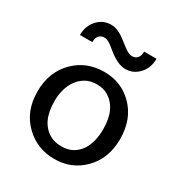

<svg xmlns="http://www.w3.org/2000/svg" viewBox="-176 -867 936 997"><g transform="rotate(30 291.5 -368.0)"><path d="M43 -252.9Q43 -371.6 118.7 -445.3Q189.5 -514.2 293.9 -514.2Q396.5 -514.2 465.3 -445.3Q538.6 -372.1 538.6 -252.9Q538.6 -134.3 464.8 -61.5Q395 7.8 293.5 7.8Q190.4 7.8 118.7 -61.5Q43 -134.3 43 -252.9ZM144.5 -252.9Q144.5 -127.9 224.6 -83Q252.9 -67.4 292.5 -67.4Q332 -67.4 359.4 -83.3Q386.7 -99.1 404.3 -125Q437 -174.8 437 -252.9Q437 -377 358.4 -422.9Q331.1 -439 293 -439Q254.9 -439 226.8 -423.1Q198.7 -407.2 180.7 -381.3Q144.5 -330.6 144.5 -252.9ZM87.4 -616.7Q87.4 -671.9 121.1 -708Q154.3 -744.1 202.6 -744.1Q241.7 -744.1 284.7 -710.9L325.7 -679.7Q355.5 -656.2 375.5 -656.2Q395.5 -656.2 407.5 -669.4Q419.4 -682.6 419.4 -708.5H493.7Q493.7 -653.3 460 -617.2Q426.8 -581.1 378.4 -581.1Q334 -581.1 275.9 -627.9L255.4 -644.5Q226.1 -668.9 205.8 -668.9Q185.5 -668.9 173.6 -655.8Q161.6 -642.6 161.6 -616.7Z"/></g></svg>

Font: Inder
Style: Regular
Weight: 400
Designer: Irina Smirnova
Foundry: Irina Smirnova
Version: Version 1.001